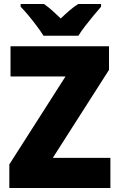

<svg xmlns="http://www.w3.org/2000/svg" viewBox="-20 -947 600 967"><path d="M536 0H27V-119L310 -562H33V-714H529V-595L246 -152H536ZM199 -767Q186 -788 165.5 -815.5Q145 -843 123 -869.5Q101 -896 84 -913V-927H201Q223 -912 242.5 -894.5Q262 -877 286 -854Q310 -877 331 -895Q352 -913 374 -927H489V-913Q473 -895 451.5 -869Q430 -843 409 -816Q388 -789 375 -767Z"/></svg>

Font: Noto Sans Khmer UI SemiCondensed Black
Style: Regular
Weight: 900
Width: 4
Designer: Danh Hong and the Monotype Design Team
Foundry: Monotype Imaging Inc.
Version: Version 2.002; ttfautohint (v1.8.4.7-5d5b)